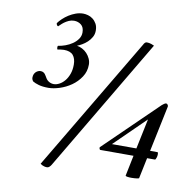

<svg xmlns="http://www.w3.org/2000/svg" viewBox="-85 -846 964 959"><g transform="rotate(10 396.5 -366.5)"><path d="M670.6 -296 514.6 -143.3H638.7ZM630.9 -104.6H461.9Q458.7 -106.4 457.7 -110.3Q456.7 -114.3 457.3 -117.3L725.8 -378.3Q730.4 -382.6 736.5 -386.5Q742.7 -390.4 746 -390.4Q751.2 -390.4 754.4 -385.3Q757.7 -380.1 757 -376.5L708.3 -143.3H744.7Q747.9 -143.3 748.6 -140Q749.2 -136.7 749.2 -131.8Q749.2 -124.6 746.6 -116.4Q744 -108.2 740.8 -104.6H699.8L677.7 1.4Q673.2 2.6 667.3 3.8Q662.1 4.4 655.3 5Q648.5 5.6 639.4 5.6Q635.5 5.6 630.3 5.3Q625.1 5 620.5 4.4Q616 3.8 612.7 2.6Q609.5 1.4 609.5 -0.4ZM236 11Q233 16 227.5 21.5Q222 27 215 27Q207 27 200.5 25Q194 23 190 21Q185 18 181 15L582 -660Q584 -665 588.5 -669.5Q593 -674 598 -674Q610 -674 621.5 -670Q633 -666 636 -664ZM260.8 -760.4Q271.8 -760.4 285.1 -756.8Q298.5 -753.2 309.8 -744.4Q321.2 -735.6 329 -721.7Q336.8 -707.7 336.8 -687.1Q336.8 -669 328.4 -654.1Q319.9 -639.3 307.9 -628.1Q295.9 -616.9 282.2 -609Q268.6 -601.2 257.5 -596.9Q271.2 -595.1 284.8 -587.8Q298.5 -580.6 308.9 -569.4Q319.3 -558.2 325.8 -543.9Q332.3 -529.7 332.3 -513.9Q332.3 -478.8 313.7 -451Q295.2 -423.1 267.9 -404Q240.6 -385 209.4 -375Q178.2 -365 152.9 -365Q123.6 -365 103.5 -370.7Q83.3 -376.5 72.3 -383.7Q70.3 -386.2 68 -391.3Q65.8 -396.5 65.8 -401.3Q65.8 -411.6 69 -418.9Q72.3 -426.1 77.5 -431Q82.7 -435.8 88.8 -438.2Q95 -440.7 100.2 -440.7Q108.7 -440.7 114.2 -437.6Q119.7 -434.6 123.3 -430.1Q126.9 -425.5 129.8 -420.4Q132.7 -415.2 135.3 -411Q141.8 -400.1 152.9 -394Q163.9 -388 176.3 -388Q189.9 -388 204.5 -395.9Q219.2 -403.7 231.2 -418.3Q243.2 -432.8 250.7 -453.7Q258.2 -474.6 258.2 -500.6Q258.2 -531.5 243.9 -548.5Q229.6 -565.4 197.1 -565.4Q189.3 -565.4 179.8 -563.9Q170.4 -562.4 164.6 -561.2Q162 -565.4 162 -570.9Q162 -572.7 162.3 -575.7Q162.6 -578.7 163.9 -580Q181.5 -582.4 200.6 -589.3Q219.8 -596.3 235.7 -607.2Q251.7 -618.1 262.4 -633.2Q273.1 -648.4 273.1 -666.6Q273.1 -693.2 257.8 -705.3Q242.6 -717.4 221.8 -717.4Q208.1 -717.4 195.4 -711.7Q182.8 -705.9 173 -698.7Q163.3 -691.4 156.8 -684.7Q150.3 -678.1 147.7 -676.2Q144.4 -676.2 141.2 -681.4Q137.9 -686.5 138.6 -690.8Q146.4 -701.7 159.4 -714.1Q172.4 -726.5 188.6 -736.8Q204.9 -747.1 223.4 -753.8Q241.9 -760.4 260.8 -760.4Z"/></g></svg>

Font: Vermiglione Medium
Style: Italic
Weight: 500
Italic angle: -11°
Version: Version 1.000